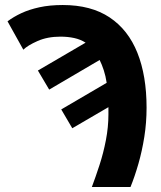

<svg xmlns="http://www.w3.org/2000/svg" viewBox="-20 -745 640 765"><path d="M346 0Q361 -40 376.5 -87.5Q392 -135 402 -187Q412 -239 412 -289Q412 -297 412 -305.5Q412 -314 412 -318L268 -234L224 -309L405 -415Q401 -442 393.5 -465Q386 -488 377 -506L176 -388L131 -464L321 -575Q301 -588 275.5 -593.5Q250 -599 221 -599Q169 -599 129.5 -581.5Q90 -564 73 -547L10 -660Q34 -678 65 -692.5Q96 -707 137 -716Q178 -725 230 -725Q343 -725 417 -675.5Q491 -626 527.5 -534.5Q564 -443 564 -316Q564 -256 555 -199.5Q546 -143 531.5 -92.5Q517 -42 500 0Z"/></svg>

Font: Noto Sans Mono
Style: Bold
Weight: 700
Designer: Monotype Design Team
Foundry: Monotype Imaging Inc.
Version: Version 2.014